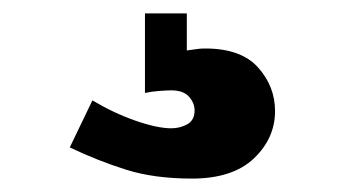

<svg xmlns="http://www.w3.org/2000/svg" viewBox="-20 -30 540 289"><path d="M119.1 121.1Q150.9 140.1 183.8 151.6Q216.8 163.1 237.8 163.1Q251 163.1 262 157Q272.9 150.9 272.9 136.2Q272.9 125 264.4 115.5Q255.9 106 237.8 106Q231.9 106 219.5 106.9Q207 107.9 198.2 109.9V-9.8H261.2V45.9Q274.9 43.9 279.1 43.5Q283.2 43 289.1 43Q342.8 43 368.4 71.5Q394 100.1 394 137.2Q394 178.2 362.1 208.5Q330.1 238.8 269 238.8Q211.9 238.8 169.4 225.3Q127 211.9 85 191.9Z"/></svg>

Font: Ultra
Style: Regular
Weight: 400
Designer: Astigmatic (AOETI)
Foundry: Astigmatic (AOETI)
Version: Version 1.001